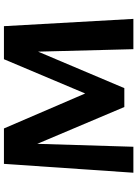

<svg xmlns="http://www.w3.org/2000/svg" viewBox="119 -817 698 976"><g transform="rotate(-90 468.0 -329.0)"><path d="M706 0 691 -581 750 -618 508 -46H412L192 -566L198 -658H303L504 -191H458L655 -658H823L860 0ZM78 0 123 -658H230L210 0Z"/></g></svg>

Font: Ysabeau SC ExtraBold
Style: Regular
Weight: 800
Designer: Christian Thalmann (Catharsis Fonts)
Version: Version 2.001;gftools[0.9.30]; featfreeze: smcp